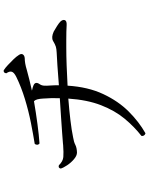

<svg xmlns="http://www.w3.org/2000/svg" viewBox="96 -883 808 1040"><g transform="rotate(-90 500.0 -363.0)"><path d="M298 21Q290 19 286 12.5Q282 6 284 -1Q334 -40 377.5 -92.5Q421 -145 450 -219.5Q479 -294 486 -397Q423 -392 368.5 -385.5Q314 -379 276 -371Q251 -367 235.5 -359Q220 -351 194 -350Q177 -350 158 -366Q139 -382 125 -403Q111 -424 107 -438Q110 -453 125 -448Q146 -426 169.5 -424Q193 -422 234 -425Q240 -426 243 -426Q263 -428 301 -430.5Q339 -433 388 -436.5Q437 -440 488 -443Q489 -465 488.5 -488Q488 -511 486 -536Q485 -552 482 -564Q479 -576 472 -583Q408 -572 347.5 -564Q287 -556 243 -553Q236 -558 236 -566Q236 -574 241 -579Q291 -587 354.5 -599.5Q418 -612 483.5 -632Q549 -652 604 -679Q628 -691 631.5 -703.5Q635 -716 623 -733Q625 -749 639 -747Q652 -739 668 -724Q684 -709 699 -693.5Q714 -678 722 -665Q731 -652 725 -643Q719 -634 704 -633Q678 -633 642 -622Q617 -615 588.5 -608Q560 -601 529 -594Q539 -592 547 -589.5Q555 -587 559 -585Q580 -575 564 -552Q557 -542 556 -528.5Q555 -515 557 -492Q558 -481 558 -470Q558 -459 558 -448Q617 -453 665 -456Q713 -459 735 -460Q755 -461 767 -464.5Q779 -468 799 -480Q818 -490 849 -476Q862 -469 879 -458Q896 -447 903 -440Q915 -427 911 -416Q907 -405 885 -406Q871 -407 849 -407.5Q827 -408 804.5 -408Q782 -408 766 -408Q718 -408 664 -406Q610 -404 556 -401Q549 -290 510.5 -208Q472 -126 416 -70Q360 -14 298 21Z"/></g></svg>

Font: Zen Old Mincho
Style: Regular
Weight: 400
Designer: Yoshimichi Ohira
Foundry: Positype
Version: Version 1.001